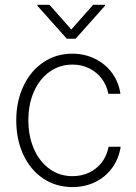

<svg xmlns="http://www.w3.org/2000/svg" viewBox="-20 -759 561 790"><path d="M46.9 -263.7Q46.9 -341.8 76.2 -404.3Q105.5 -466.8 158 -502.4Q210.4 -538.1 277.3 -538.1Q328.1 -538.1 370.6 -517.3Q413.1 -496.6 440.7 -459.2Q468.3 -421.9 475.6 -373H425.8Q419.4 -407.2 399.2 -434.6Q378.9 -461.9 347.7 -477.5Q316.4 -493.2 278.3 -493.2Q225.6 -493.2 184.3 -463.9Q143.1 -434.6 119.9 -382.6Q96.7 -330.6 96.7 -264.6Q96.7 -198.7 119.6 -146.2Q142.6 -93.8 183.8 -64Q225.1 -34.2 278.3 -34.2Q315.9 -34.2 347.2 -49.1Q378.4 -64 399.2 -91.3Q419.9 -118.7 426.8 -155.3H476.6Q469.2 -106.9 442.1 -69.1Q415 -31.2 372.6 -10.3Q330.1 10.7 278.3 10.7Q210 10.7 157.5 -24.7Q105 -60.1 75.9 -122.6Q46.9 -185.1 46.9 -263.7ZM273.4 -637.7 363.3 -739.3H412.1V-735.4L291 -599.6H254.9L133.8 -735.4V-739.3H183.6Z"/></svg>

Font: Pretendard ExtraLight
Style: Regular
Weight: 200
Designer: Base glyphs from Inter by Rasmus Andersson; Hangeul glyphs from Noto Sans CJK(Source Han Sans) by Jang Soo-young and Kan
Foundry: Kil Hyung-jin
Version: Version 1.309